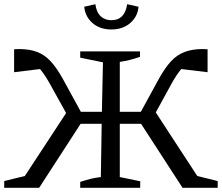

<svg xmlns="http://www.w3.org/2000/svg" viewBox="-21 -892 1054 912"><path d="M165 0H-1V-32L97 -56L293 -355L217 -492Q192 -537 169 -564L46 -549V-658Q59 -659 69 -659Q120 -659 156 -645Q192 -631 220 -600.5Q248 -570 276 -520L363 -361H463L468 -596L360 -618V-648H644V-622Q618 -613 596 -607.5Q574 -602 548 -598V-361H648L735 -520Q763 -570 791 -600.5Q819 -631 855.5 -645Q892 -659 942 -659Q953 -659 965 -658V-549L840 -564Q817 -537 793 -493L719 -358L916 -56L1013 -32V0H846L649 -304H548V-51L645 -31V0H360V-28Q388 -37 410 -42.5Q432 -48 458 -51L462 -304H362ZM508 -752Q454 -752 419 -782Q384 -812 379 -860L432 -872Q437 -834 457 -815Q477 -796 508 -796Q572 -796 583 -872L637 -860Q633 -813 597.5 -782.5Q562 -752 508 -752Z"/></svg>

Font: Piazzolla
Style: Regular
Weight: 400
Designer: Juan Pablo del Peral
Foundry: Huerta Tipografica
Version: Version 1.330